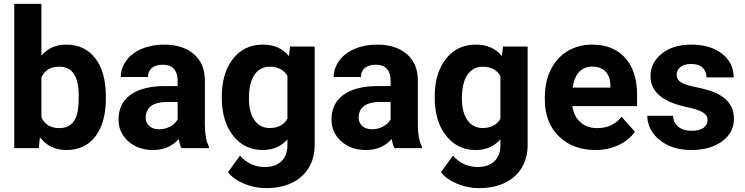

<svg xmlns="http://www.w3.org/2000/svg" viewBox="-20 -770 3872 998"><path d="M530.3 -259.3Q530.3 -132.3 476.1 -61.3Q421.9 9.8 324.7 9.8Q238.8 9.8 187.5 -56.2L181.2 0H54.2V-750H195.3V-481Q244.1 -538.1 323.7 -538.1Q420.4 -538.1 475.3 -467Q530.3 -396 530.3 -267.1ZM389.2 -269.5Q389.2 -349.6 363.8 -386.5Q338.4 -423.3 288.1 -423.3Q220.7 -423.3 195.3 -368.2V-159.7Q221.2 -104 289.1 -104Q357.4 -104 378.9 -171.4Q389.2 -203.6 389.2 -269.5Z M923.3 0Q913.6 -19 909.2 -47.4Q857.9 9.8 775.9 9.8Q698.2 9.8 647.2 -35.2Q596.2 -80.1 596.2 -148.4Q596.2 -232.4 658.4 -277.3Q720.7 -322.3 838.4 -322.8H903.3V-353Q903.3 -389.6 884.5 -411.6Q865.7 -433.6 825.2 -433.6Q789.6 -433.6 769.3 -416.5Q749 -399.4 749 -369.6H607.9Q607.9 -415.5 636.2 -454.6Q664.6 -493.7 716.3 -515.9Q768.1 -538.1 832.5 -538.1Q930.2 -538.1 987.5 -489Q1044.9 -439.9 1044.9 -351.1V-122.1Q1045.4 -46.9 1065.9 -8.3V0ZM806.6 -98.1Q837.9 -98.1 864.3 -112.1Q890.6 -126 903.3 -149.4V-240.2H850.6Q744.6 -240.2 737.8 -167L737.3 -158.7Q737.3 -132.3 755.9 -115.2Q774.4 -98.1 806.6 -98.1Z M1132.8 -268.1Q1132.8 -389.6 1190.7 -463.9Q1248.5 -538.1 1346.7 -538.1Q1433.6 -538.1 1481.9 -478.5L1487.8 -528.3H1615.7V-17.6Q1615.7 51.8 1584.2 103Q1552.7 154.3 1495.6 181.2Q1438.5 208 1361.8 208Q1303.7 208 1248.5 184.8Q1193.4 161.6 1165 125L1227.5 39.1Q1280.3 98.1 1355.5 98.1Q1411.6 98.1 1442.9 68.1Q1474.1 38.1 1474.1 -17.1V-45.4Q1425.3 9.8 1345.7 9.8Q1250.5 9.8 1191.7 -64.7Q1132.8 -139.2 1132.8 -262.2ZM1273.9 -257.8Q1273.9 -186 1302.7 -145.3Q1331.5 -104.5 1381.8 -104.5Q1446.3 -104.5 1474.1 -152.8V-375Q1445.8 -423.3 1382.8 -423.3Q1332 -423.3 1303 -381.8Q1273.9 -340.3 1273.9 -257.8Z M2030.3 0Q2020.5 -19 2016.1 -47.4Q1964.8 9.8 1882.8 9.8Q1805.2 9.8 1754.2 -35.2Q1703.1 -80.1 1703.1 -148.4Q1703.1 -232.4 1765.4 -277.3Q1827.6 -322.3 1945.3 -322.8H2010.3V-353Q2010.3 -389.6 1991.5 -411.6Q1972.7 -433.6 1932.1 -433.6Q1896.5 -433.6 1876.2 -416.5Q1856 -399.4 1856 -369.6H1714.8Q1714.8 -415.5 1743.2 -454.6Q1771.5 -493.7 1823.2 -515.9Q1875 -538.1 1939.5 -538.1Q2037.1 -538.1 2094.5 -489Q2151.9 -439.9 2151.9 -351.1V-122.1Q2152.3 -46.9 2172.9 -8.3V0ZM1913.6 -98.1Q1944.8 -98.1 1971.2 -112.1Q1997.6 -126 2010.3 -149.4V-240.2H1957.5Q1851.6 -240.2 1844.7 -167L1844.2 -158.7Q1844.2 -132.3 1862.8 -115.2Q1881.3 -98.1 1913.6 -98.1Z M2239.7 -268.1Q2239.7 -389.6 2297.6 -463.9Q2355.5 -538.1 2453.6 -538.1Q2540.5 -538.1 2588.9 -478.5L2594.7 -528.3H2722.7V-17.6Q2722.7 51.8 2691.2 103Q2659.7 154.3 2602.5 181.2Q2545.4 208 2468.8 208Q2410.6 208 2355.5 184.8Q2300.3 161.6 2272 125L2334.5 39.1Q2387.2 98.1 2462.4 98.1Q2518.6 98.1 2549.8 68.1Q2581.1 38.1 2581.1 -17.1V-45.4Q2532.2 9.8 2452.6 9.8Q2357.4 9.8 2298.6 -64.7Q2239.7 -139.2 2239.7 -262.2ZM2380.9 -257.8Q2380.9 -186 2409.7 -145.3Q2438.5 -104.5 2488.8 -104.5Q2553.2 -104.5 2581.1 -152.8V-375Q2552.7 -423.3 2489.7 -423.3Q2439 -423.3 2409.9 -381.8Q2380.9 -340.3 2380.9 -257.8Z M3074.2 9.8Q2958 9.8 2885 -61.5Q2812 -132.8 2812 -251.5V-265.1Q2812 -344.7 2842.8 -407.5Q2873.5 -470.2 2929.9 -504.2Q2986.3 -538.1 3058.6 -538.1Q3167 -538.1 3229.2 -469.7Q3291.5 -401.4 3291.5 -275.9V-218.3H2955.1Q2961.9 -166.5 2996.3 -135.3Q3030.8 -104 3083.5 -104Q3165 -104 3210.9 -163.1L3280.3 -85.4Q3248.5 -40.5 3194.3 -15.4Q3140.1 9.8 3074.2 9.8ZM3058.1 -423.8Q3016.1 -423.8 2990 -395.5Q2963.9 -367.2 2956.5 -314.5H3152.8V-325.7Q3151.9 -372.6 3127.4 -398.2Q3103 -423.8 3058.1 -423.8Z M3657.7 -146Q3657.7 -171.9 3632.1 -186.8Q3606.4 -201.7 3549.8 -213.4Q3361.3 -252.9 3361.3 -373.5Q3361.3 -443.8 3419.7 -491Q3478 -538.1 3572.3 -538.1Q3672.9 -538.1 3733.2 -490.7Q3793.5 -443.4 3793.5 -367.7H3652.3Q3652.3 -397.9 3632.8 -417.7Q3613.3 -437.5 3571.8 -437.5Q3536.1 -437.5 3516.6 -421.4Q3497.1 -405.3 3497.1 -380.4Q3497.1 -356.9 3519.3 -342.5Q3541.5 -328.1 3594.2 -317.6Q3647 -307.1 3683.1 -293.9Q3794.9 -252.9 3794.9 -151.9Q3794.9 -79.6 3732.9 -34.9Q3670.9 9.8 3572.8 9.8Q3506.3 9.8 3454.8 -13.9Q3403.3 -37.6 3374 -78.9Q3344.7 -120.1 3344.7 -168H3478.5Q3480.5 -130.4 3506.3 -110.4Q3532.2 -90.3 3575.7 -90.3Q3616.2 -90.3 3637 -105.7Q3657.7 -121.1 3657.7 -146Z"/></svg>

Font: Vazir FD
Style: Bold-FD
Weight: 700
Designer: Saber Rastikerdar
Foundry: Saber Rastikerdar
Version: Version 30.1.0